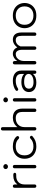

<svg xmlns="http://www.w3.org/2000/svg" viewBox="1660 -2459 809 4169"><g transform="rotate(-90 2064.5 -374.5)"><path d="M71 -30V-460Q71 -479 80 -489.5Q89 -500 107 -500Q124 -500 133.5 -489.5Q143 -479 143 -460V-400Q211 -490 331 -490H356Q375 -490 386 -481.5Q397 -473 397 -458Q397 -443 386 -435Q375 -427 356 -427H328Q243 -427 193.5 -378.5Q144 -330 144 -247V-30Q144 -12 134.5 -1Q125 10 107 10Q90 10 80.5 -0.5Q71 -11 71 -30Z M478 -656Q478 -677 493.5 -692Q509 -707 531 -707Q553 -707 569.5 -691.5Q586 -676 586 -656Q586 -636 569.5 -621Q553 -606 531 -606Q509 -606 493.5 -620.5Q478 -635 478 -656ZM495 -30V-460Q495 -479 504.5 -489.5Q514 -500 531 -500Q549 -500 558.5 -489.5Q568 -479 568 -460V-30Q568 -11 558.5 -0.5Q549 10 531 10Q514 10 504.5 -0.5Q495 -11 495 -30Z M702 -246Q702 -322 735 -379.5Q768 -437 829 -468.5Q890 -500 970 -500Q1045 -500 1100 -479Q1155 -458 1187 -417Q1195 -406 1195 -396Q1195 -381 1180 -369Q1173 -363 1162 -363Q1145 -363 1130 -378Q1077 -437 970 -437Q877 -437 826.5 -387.5Q776 -338 776 -246Q776 -155 827 -104Q878 -53 970 -53Q1021 -53 1064 -68.5Q1107 -84 1135 -113Q1152 -130 1167 -130Q1176 -130 1187 -122Q1201 -110 1201 -96Q1201 -83 1190 -74Q1141 -30 1088 -10Q1035 10 970 10Q890 10 829 -21.5Q768 -53 735 -111Q702 -169 702 -246Z M1316 -30V-719Q1316 -738 1325.5 -748.5Q1335 -759 1352 -759Q1369 -759 1379 -748.5Q1389 -738 1389 -719V-401Q1426 -450 1478.5 -475Q1531 -500 1593 -500Q1688 -500 1739.5 -447Q1791 -394 1791 -295V-30Q1791 -11 1781 -0.5Q1771 10 1754 10Q1736 10 1727 -0.5Q1718 -11 1718 -30V-295Q1718 -437 1584 -437Q1496 -437 1442.5 -385Q1389 -333 1389 -247V-30Q1389 -12 1379.5 -1Q1370 10 1352 10Q1335 10 1325.5 -0.5Q1316 -11 1316 -30Z M1927 -656Q1927 -677 1942.5 -692Q1958 -707 1980 -707Q2002 -707 2018.5 -691.5Q2035 -676 2035 -656Q2035 -636 2018.5 -621Q2002 -606 1980 -606Q1958 -606 1942.5 -620.5Q1927 -635 1927 -656ZM1944 -30V-460Q1944 -479 1953.5 -489.5Q1963 -500 1980 -500Q1998 -500 2007.5 -489.5Q2017 -479 2017 -460V-30Q2017 -11 2007.5 -0.5Q1998 10 1980 10Q1963 10 1953.5 -0.5Q1944 -11 1944 -30Z M2150 -152Q2150 -227 2208.5 -271Q2267 -315 2368 -315Q2427 -315 2472.5 -299Q2518 -283 2543 -256V-320Q2543 -377 2505.5 -407Q2468 -437 2396 -437Q2303 -437 2235 -393Q2218 -383 2207 -383Q2197 -383 2187 -391Q2176 -400 2176 -414Q2176 -429 2189 -439Q2225 -467 2280.5 -483.5Q2336 -500 2394 -500Q2500 -500 2558.5 -452Q2617 -404 2617 -317V-29Q2617 10 2581 10Q2565 10 2555 -0.5Q2545 -11 2545 -28V-64Q2483 10 2359 10Q2261 10 2205.5 -33Q2150 -76 2150 -152ZM2544 -157Q2544 -204 2498.5 -229.5Q2453 -255 2370 -255Q2300 -255 2262 -228.5Q2224 -202 2224 -152Q2224 -103 2261 -77Q2298 -51 2368 -51Q2446 -51 2495 -80.5Q2544 -110 2544 -157Z M2751 -30V-460Q2751 -479 2760.5 -489.5Q2770 -500 2787 -500Q2805 -500 2814.5 -489Q2824 -478 2824 -460V-403Q2851 -448 2893.5 -474Q2936 -500 2983 -500Q3030 -500 3066 -474.5Q3102 -449 3119 -403Q3154 -450 3196.5 -475Q3239 -500 3285 -500Q3364 -500 3404 -451.5Q3444 -403 3444 -308V-30Q3444 -11 3434 -0.5Q3424 10 3407 10Q3371 10 3371 -30V-310Q3371 -374 3349.5 -405.5Q3328 -437 3276 -437Q3232 -437 3197 -410.5Q3162 -384 3141 -334V-30Q3141 -11 3131 -0.5Q3121 10 3104 10Q3087 10 3077.5 -0.5Q3068 -11 3068 -30V-295Q3068 -364 3043.5 -400.5Q3019 -437 2974 -437Q2931 -437 2897 -413.5Q2863 -390 2843.5 -349Q2824 -308 2824 -256V-30Q2824 -12 2814.5 -1Q2805 10 2787 10Q2770 10 2760.5 -0.5Q2751 -11 2751 -30Z M3537 -245Q3537 -313 3568.5 -371.5Q3600 -430 3662 -465Q3724 -500 3811 -500Q3898 -500 3959.5 -465Q4021 -430 4052.5 -371.5Q4084 -313 4084 -245Q4084 -177 4052.5 -118.5Q4021 -60 3959.5 -25Q3898 10 3811 10Q3724 10 3662 -25Q3600 -60 3568.5 -118.5Q3537 -177 3537 -245ZM4010 -245Q4010 -335 3955.5 -386Q3901 -437 3811 -437Q3720 -437 3665.5 -386Q3611 -335 3611 -245Q3611 -155 3665.5 -104Q3720 -53 3811 -53Q3901 -53 3955.5 -104Q4010 -155 4010 -245Z"/></g></svg>

Font: Kodchasan
Style: Regular
Weight: 400
Version: Version 1.000; ttfautohint (v1.6)